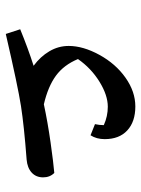

<svg xmlns="http://www.w3.org/2000/svg" viewBox="67 -497 483 657"><g transform="rotate(90 308.5 -168.5)"><path d="M80.1 3.9Q145.5 -22.9 205.1 -42Q173.3 -65.4 155.3 -96.2Q137.2 -127 137.2 -162.1Q137.2 -211.4 167.7 -267.1Q198.2 -322.8 245.8 -356.4Q293.5 -390.1 344.2 -390.1Q396.5 -390.1 426.3 -362.5Q456.1 -335 456.1 -285.2Q456.1 -257.3 442.9 -236.8L404.8 -252Q408.2 -267.1 408.2 -282.2Q377.9 -295.9 345.2 -295.9Q305.7 -295.9 259.5 -267.3Q213.4 -238.8 182.1 -193.8Q202.1 -145.5 239 -118.4Q275.9 -91.3 336.9 -77.1Q398.4 -90.3 467.8 -100.1Q537.1 -109.9 571.8 -112.8Q586.9 -97.7 586.9 -74.7Q586.9 -50.3 570.6 -35.4Q554.2 -20.5 525.9 -18.1Q410.6 -9.3 343 1.2Q275.4 11.7 96.2 53.2Z"/></g></svg>

Font: Droid Persian Naskh
Style: Regular
Weight: 400
Designer: Pascal Zoghbi
Foundry: Ascender Corporation
Version: Version 1.00